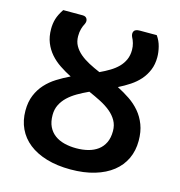

<svg xmlns="http://www.w3.org/2000/svg" viewBox="-108 -819 866 923"><g transform="rotate(15 325.0 -357.5)"><path d="M589 -621Q589 -585 577.2 -556.8Q565.5 -528.5 545.8 -506Q526 -483.5 499.5 -466Q473 -448.5 443 -433.5Q475.5 -417 505.2 -397Q535 -377 557.5 -350.5Q580 -324 593.2 -289.5Q606.5 -255 606.5 -209.5Q606.5 -160.5 587.8 -120.5Q569 -80.5 533 -52Q497 -23.5 444.5 -7.8Q392 8 325 8Q257.5 8 205 -7.8Q152.5 -23.5 116.5 -52Q80.5 -80.5 61.8 -120.5Q43 -160.5 43 -209.5Q43 -253.5 56.8 -286.5Q70.5 -319.5 93.5 -344.8Q116.5 -370 146.8 -389Q177 -408 210.5 -424Q180 -439.5 152.8 -457.8Q125.5 -476 105 -499.5Q84.5 -523 72.5 -552.8Q60.5 -582.5 60.5 -621Q60.5 -647.5 67.5 -671Q74.5 -694.5 93.5 -723H190.5Q206 -723 212 -711.8Q218 -700.5 211 -685.5Q204 -673 199.5 -657.2Q195 -641.5 195 -621Q195 -594 206.5 -573.5Q218 -553 237.5 -536.5Q257 -520 283 -506.2Q309 -492.5 338.5 -480Q364.5 -492 387.2 -505.8Q410 -519.5 426.8 -536.5Q443.5 -553.5 453 -574.8Q462.5 -596 462.5 -623Q462.5 -640.5 458 -656.2Q453.5 -672 446.5 -684.5Q440 -700 446 -711.5Q452 -723 475.5 -723H559Q575.5 -699.5 582.2 -672.5Q589 -645.5 589 -621ZM475 -223Q475 -252 462.2 -274.5Q449.5 -297 427.8 -315Q406 -333 377.2 -347.8Q348.5 -362.5 316.5 -376.5Q287 -363 261.2 -348Q235.5 -333 216.2 -314.8Q197 -296.5 185.8 -274Q174.5 -251.5 174.5 -223Q174.5 -189 186 -165.2Q197.5 -141.5 217.8 -126.5Q238 -111.5 265.5 -104.5Q293 -97.5 325 -97.5Q357 -97.5 384.2 -104.5Q411.5 -111.5 431.8 -126.5Q452 -141.5 463.5 -165.2Q475 -189 475 -223Z"/></g></svg>

Font: Lato
Style: Bold
Weight: 700
Designer: Lukasz Dziedzic
Foundry: tyPoland Lukasz Dziedzic
Version: Version 2.007; 2014-02-27